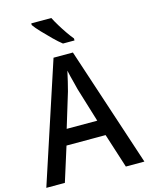

<svg xmlns="http://www.w3.org/2000/svg" viewBox="-136 -1026 861 1110"><g transform="rotate(-15 294.0 -470.5)"><path d="M476 0 410 -206H176L111 0H0L235 -716H351L587 0ZM322 -505Q319 -519 313 -541Q307 -563 301.5 -585.5Q296 -608 293 -623Q287 -594 279 -561.5Q271 -529 265 -506L202 -299H385ZM282 -941Q293 -919 310 -891Q327 -863 345 -837Q363 -811 378 -793V-781H309Q287 -798 258 -826.5Q229 -855 202 -883.5Q175 -912 162 -931V-941Z"/></g></svg>

Font: Noto Sans Lao UI SemCond Med
Style: Regular
Weight: 500
Width: 4
Designer: Monotype Design Team
Foundry: Monotype Imaging Inc.
Version: Version 2.000; ttfautohint (v1.8.4.7-5d5b)